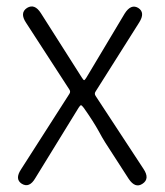

<svg xmlns="http://www.w3.org/2000/svg" viewBox="-20 -557 500 582"><path d="M46 0Q24 -14 44 -44L190 -272Q195 -279 190 -286L59 -488Q39 -518 62 -533Q85 -547 104 -517L228 -322Q233 -314 235 -314Q237 -314 242 -322L358 -516Q377 -546 399 -533Q421 -519 402 -489L270 -280Q265 -273 270 -266L415 -45Q435 -15 412 0Q390 15 370 -15L299 -125Q289 -141 280 -158Q263 -189 234 -230Q228 -238 225.5 -238Q223 -238 218 -230L87 -17Q69 14 46 0Z"/></svg>

Font: Resource Han Rounded CN Light
Style: Regular
Weight: 300
Designer: Cyano Hao (round all glyphs); Ryoko NISHIZUKA 西塚涼子 (kana, bopomofo & ideographs); Paul D. Hunt (Latin, Greek & Cyrillic)
Foundry: Cyano Hao
Version: 0.990